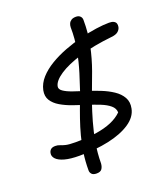

<svg xmlns="http://www.w3.org/2000/svg" viewBox="-169 -934 1047 1201"><g transform="rotate(-20 354.0 -333.0)"><path d="M202.4 9Q143 9 105 -1.5Q67 -12 50.2 -29.8Q33.4 -47.6 37.6 -68.2Q40 -82.6 50.1 -91.5Q60.2 -100.4 80.4 -100.4Q96.8 -100.4 109.1 -95Q121.4 -89.6 142.9 -84.2Q164.4 -78.8 208.2 -78.8Q285.8 -78.8 345.9 -88.1Q406 -97.4 449.7 -116Q493.4 -134.6 522.2 -163.2Q521.4 -190.6 498 -210.3Q474.6 -230 437 -245Q399.4 -260 355.2 -274.1Q311 -288.2 268 -303.4Q225 -318.6 190.9 -338.8Q156.8 -359 139.3 -386.9Q121.8 -414.8 129.4 -453.4Q138.4 -496.4 170.3 -531.9Q202.2 -567.4 249.7 -595.9Q297.2 -624.4 353.1 -645.7Q409 -667 465.6 -681.4Q522.2 -695.8 572.8 -702.9Q623.4 -710 659.8 -710Q679.4 -710 690.6 -704.1Q701.8 -698.2 705.5 -688.3Q709.2 -678.4 706.6 -664.6Q703 -647.6 688.4 -635.6Q673.8 -623.6 644.2 -620.8Q520.4 -607.8 428 -579.6Q335.6 -551.4 282.2 -515.9Q228.8 -480.4 222.2 -445.4Q218.4 -427.4 239.4 -412.6Q260.4 -397.8 297.5 -384.7Q334.6 -371.6 379.5 -357.6Q424.4 -343.6 468.3 -326.1Q512.2 -308.6 547 -285.4Q581.8 -262.2 599.7 -230.7Q617.6 -199.2 609 -157.4Q598.6 -104 542.5 -66.6Q486.4 -29.2 398.3 -10.1Q310.2 9 202.4 9ZM265.6 150Q243 150 233.3 139.1Q223.6 128.2 224 113.8Q224 53.8 232 -1.2Q240 -56.2 253.6 -107.3Q267.2 -158.4 284.5 -208.6Q301.8 -258.8 321.2 -309.2Q327.4 -325.2 336.8 -333.8Q346.2 -342.4 360.8 -342.4Q378.2 -342.4 388.3 -326.6Q398.4 -310.8 389.8 -279.4Q371.4 -226 353.7 -164.2Q336 -102.4 324.4 -35.6Q312.8 31.2 312.4 100.6Q310.6 122.6 300.8 136.3Q291 150 265.6 150ZM370.2 -284.8Q349 -284.6 337.9 -300.8Q326.8 -317 337.2 -349.4Q357.8 -410.6 378.5 -477.4Q399.2 -544.2 412.8 -616.3Q426.4 -688.4 425.2 -765Q425.4 -778.6 430.8 -790.1Q436.2 -801.6 447.6 -808.7Q459 -815.8 478.4 -815.8Q495.6 -815.8 505.7 -806.3Q515.8 -796.8 516.2 -782Q517 -692.2 500.2 -613.1Q483.4 -534 457.2 -461.3Q431 -388.6 403.4 -316.8Q397 -302.2 390.4 -293.5Q383.8 -284.8 370.2 -284.8Z"/></g></svg>

Font: Shantell Sans Light
Style: Italic
Weight: 300
Italic angle: -11°
Designer: Stephen Nixon, Anya Danilova, Shantell Martin
Foundry: Arrow Type
Version: Version 1.008;[ac192a2d6]